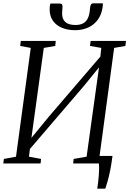

<svg xmlns="http://www.w3.org/2000/svg" viewBox="-21 -991 784 1164"><path d="M568.5 153Q571.5 135 574 113.8Q576.5 92.5 578 71.2Q579.5 50 579.8 31.5Q580 13 578.5 0L527.5 -45.5H661Q654.5 5 646.8 43Q639 81 631.2 108Q623.5 135 617.5 153ZM-1 0 2.5 -27.5 76 -41 165.5 -700.5 101.5 -712.5 105 -743H317L314 -712.5L244.5 -700.5L165 -122.5L149.5 -130.5L271.5 -279.5L612 -676.5L583.5 -611.5L593 -700.5L524.5 -712.5L528.5 -743H743L739 -712.5L671 -700.5L582 -41L655 -27.5L652 0H422.5L425.5 -27.5L504 -41L584 -616.5L601.5 -610L489 -471.5L136.5 -60L165 -125L154.5 -41L228 -27.5L225 0ZM342 -969.5Q351.5 -969.5 354.8 -964.5Q358 -959.5 358 -949.5Q357.5 -939.5 356.5 -929Q355.5 -918.5 355.5 -909.5Q355.5 -875 375.2 -857.2Q395 -839.5 436.5 -839.5Q466 -839.5 484.8 -850.5Q503.5 -861.5 513 -883.5Q522.5 -905.5 524.5 -938.5Q525.5 -954.5 530.2 -962.8Q535 -971 545 -971H602.5Q602.5 -967.5 602.5 -963Q602.5 -958.5 601.5 -950Q595.5 -904 572.5 -872.2Q549.5 -840.5 513.8 -824.2Q478 -808 434 -808Q390.5 -808 355.8 -822Q321 -836 300.5 -864.2Q280 -892.5 280 -935Q280 -945.5 281 -953.5Q282 -961.5 285 -969.5Z"/></svg>

Font: Merriweather 72pt Light
Style: Italic
Weight: 300
Italic angle: -7.8°
Version: Version 2.101